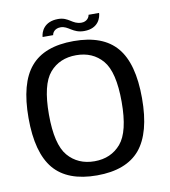

<svg xmlns="http://www.w3.org/2000/svg" viewBox="-80 -775 753 849"><g transform="rotate(-10 296.0 -350.5)"><path d="M288 4.5C375.5 4.5 440 -20 481 -68.5C522 -117.5 542.5 -193.5 542.5 -297.5C542.5 -401.5 522 -478 481 -526C440 -574.5 375.5 -598.5 288 -598.5C200 -598.5 135.5 -574.5 94.5 -526C53.5 -478 33 -401.5 33 -297.5C33 -193.5 53.5 -117.5 94.5 -68.5C135.5 -20 200 4.5 288 4.5ZM288 -59C238.5 -59 198.5 -76.5 169 -111C139.5 -145.5 124.5 -207.5 124.5 -297C124.5 -387 139.5 -449 169 -483.5C198.5 -518 238.5 -535 288 -535C337.5 -535 377 -518 406.5 -483.5C436 -449 451 -387 451 -297C451 -207.5 436 -145.5 406.5 -111C377 -76.5 337.5 -59 288 -59ZM342.5 -634C407.5 -634 420 -681.5 421 -701.5H373.5C373 -690.5 361.5 -672.5 337 -672.5C295.5 -672.5 286 -706.5 237.5 -706.5C173.5 -706.5 158 -662 156.5 -640H204C205 -651 216 -668.5 242 -668.5C277.5 -668.5 290.5 -634 342.5 -634Z"/></g></svg>

Font: Anybody
Style: Regular
Weight: 400
Designer: Tyler Finck
Foundry: Etcetera Type Company
Version: Version 1.110